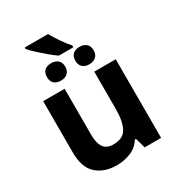

<svg xmlns="http://www.w3.org/2000/svg" viewBox="-206 -1013 1069 1155"><g transform="rotate(-30 328.5 -435.5)"><path d="M75 -190V-546H224V-227Q224 -167 245 -138Q266 -109 312 -109Q380 -109 405 -155.5Q430 -202 430 -289V-546H579V0H465L445 -70H437Q411 -28 365.5 -9Q320 10 269 10Q181 10 128 -37.5Q75 -85 75 -190ZM302 -881Q321 -847 345 -812Q369 -777 394 -749V-736H294Q270 -752 241 -776.5Q212 -801 184.5 -826Q157 -851 140 -871V-881ZM230 -720Q258 -720 276 -705Q294 -690 294 -659Q294 -630 276 -614.5Q258 -599 230 -599Q201 -599 184 -614.5Q167 -630 167 -659Q167 -690 184 -705Q201 -720 230 -720ZM427 -720Q455 -720 473 -705Q491 -690 491 -659Q491 -630 473 -614.5Q455 -599 427 -599Q399 -599 381.5 -614.5Q364 -630 364 -659Q364 -690 381.5 -705Q399 -720 427 -720Z"/></g></svg>

Font: BC Sans
Style: Bold
Weight: 700
Designer: Monotype Design Team
Province of B.C.
Foundry: Monotype Imaging Inc.
Version: Version 2.000;GOOG;noto-source:20170915:90ef993387c0